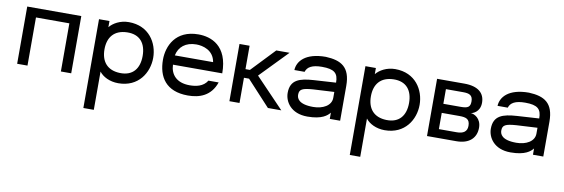

<svg xmlns="http://www.w3.org/2000/svg" viewBox="-57 -956 4889 1665"><g transform="rotate(10 2388.0 -123.0)"><path d="M463 0H554V-504H78V0H169V-424H463Z M710 278H802V-59C833 -18 894 14 970 14C1148 14 1231 -125 1231 -255C1231 -386 1148 -524 970 -524C894 -524 833 -488 802 -450V-504H710ZM802 -255C802 -363 858 -431 970 -434C1084 -437 1138 -365 1138 -255C1138 -146 1084 -73 970 -76C858 -79 802 -147 802 -255Z M1583 14C1684 14 1784 -19 1827 -144H1737C1703 -88 1639 -76 1583 -76C1466 -76 1413 -142 1410 -227H1844C1844 -473 1692 -524 1583 -524C1382 -524 1317 -375 1317 -255C1317 -103 1390 14 1583 14ZM1412 -309C1427 -385 1486 -435 1580 -435C1637 -435 1732 -412 1749 -309Z M1947 0H2036V-222H2081L2286 0H2404L2153 -262L2388 -504H2271L2075 -298H2036V-504H1947Z M2635 14C2765 14 2809 -28 2831 -55V0H2922V-307C2922 -472 2840 -518 2704 -524C2524 -524 2458 -441 2455 -364H2545C2558 -408 2600 -433 2687 -433C2796 -433 2830 -402 2830 -319L2635 -307C2513 -299 2432 -275 2432 -159C2432 -83 2489 14 2635 14ZM2524 -159C2524 -207 2549 -220 2645 -227C2663 -228 2760 -234 2829 -237V-185C2829 -116 2755 -77 2670 -77C2538 -77 2524 -131 2524 -159Z M3056 278H3148V-59C3179 -18 3240 14 3316 14C3494 14 3577 -125 3577 -255C3577 -386 3494 -524 3316 -524C3240 -524 3179 -488 3148 -450V-504H3056ZM3148 -255C3148 -363 3204 -431 3316 -434C3430 -437 3484 -365 3484 -255C3484 -146 3430 -73 3316 -76C3204 -79 3148 -147 3148 -255Z M3687 0H3945C4061 0 4119 -61 4119 -149C4119 -231 4057 -262 4024 -262C4040 -262 4107 -283 4107 -367C4107 -451 4050 -504 3927 -504H3687ZM3778 -77V-220H3933C3993 -220 4026 -209 4026 -149C4026 -98 3992 -77 3935 -77ZM3778 -300V-429H3930C3982 -429 4015 -418 4015 -363C4015 -313 3994 -300 3931 -300Z M4424 14C4554 14 4598 -28 4620 -55V0H4711V-307C4711 -472 4629 -518 4493 -524C4313 -524 4247 -441 4244 -364H4334C4347 -408 4389 -433 4476 -433C4585 -433 4619 -402 4619 -319L4424 -307C4302 -299 4221 -275 4221 -159C4221 -83 4278 14 4424 14ZM4313 -159C4313 -207 4338 -220 4434 -227C4452 -228 4549 -234 4618 -237V-185C4618 -116 4544 -77 4459 -77C4327 -77 4313 -131 4313 -159Z"/></g></svg>

Font: Hibana 45 SubMedium
Style: Regular
Weight: 500
Width: 6
Designer: pygmalion
Foundry: ybstudio
Version: Version 2021.007;FEAKit 1.0